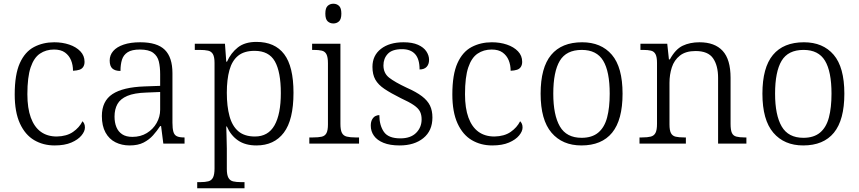

<svg xmlns="http://www.w3.org/2000/svg" viewBox="-20 -771 4613 1031"><path d="M273 10Q212 10 163.5 -18.5Q115 -47 87 -108Q59 -169 59 -264Q59 -371 86.5 -432Q114 -493 162.5 -518.5Q211 -544 271 -544Q315 -544 352 -531.5Q389 -519 411.5 -495.5Q434 -472 434 -439Q434 -423 427 -412Q420 -401 406.5 -396.5Q393 -392 372 -391Q372 -422 361.5 -447.5Q351 -473 329 -489Q307 -505 270 -505Q227 -505 194.5 -483Q162 -461 144.5 -409Q127 -357 127 -265Q127 -190 145.5 -139.5Q164 -89 199 -63.5Q234 -38 285 -38Q338 -39 372 -62.5Q406 -86 423 -120Q429 -114 432.5 -106Q436 -98 436 -86Q436 -66 417.5 -43.5Q399 -21 363 -5.5Q327 10 273 10Z M676 10Q634 10 600 -7Q566 -24 546.5 -59.5Q527 -95 527 -148Q527 -228 583.5 -265.5Q640 -303 757 -307L840 -310V-372Q840 -411 833 -440.5Q826 -470 802.5 -487.5Q779 -505 731 -505Q688 -505 665.5 -490.5Q643 -476 635 -450.5Q627 -425 627 -390Q598 -390 583.5 -403Q569 -416 569 -446Q569 -475 588 -497Q607 -519 644 -531.5Q681 -544 733 -544Q824 -544 865 -503.5Q906 -463 906 -378V-112Q906 -81 911 -63.5Q916 -46 929.5 -39.5Q943 -33 967 -33H971V0H857L845 -94H840Q823 -68 802 -44.5Q781 -21 751 -5.5Q721 10 676 10ZM691 -36Q735 -36 768.5 -56.5Q802 -77 821 -110.5Q840 -144 840 -182V-277L767 -274Q701 -272 663.5 -256Q626 -240 610.5 -212Q595 -184 595 -145Q595 -113 605 -88.5Q615 -64 636 -50Q657 -36 691 -36Z M1039 240V207H1056Q1082 207 1099 202.5Q1116 198 1124 182Q1132 166 1132 133V-433Q1132 -465 1123.5 -480Q1115 -495 1097.5 -499Q1080 -503 1052 -503H1026V-536H1188L1195 -440H1199Q1220 -487 1257.5 -516.5Q1295 -546 1357 -546Q1456 -546 1506 -480Q1556 -414 1556 -273Q1556 -127 1504 -58.5Q1452 10 1357 10Q1297 10 1258 -17Q1219 -44 1198 -92H1195Q1195 -70 1196.5 -39Q1198 -8 1198 26V136Q1198 168 1206.5 183.5Q1215 199 1232 203Q1249 207 1274 207H1293V240ZM1349 -38Q1420 -38 1454 -98Q1488 -158 1488 -271Q1488 -385 1456 -441.5Q1424 -498 1347 -498Q1291 -498 1258.5 -471.5Q1226 -445 1212 -394.5Q1198 -344 1198 -273Q1198 -200 1212.5 -147Q1227 -94 1260 -66Q1293 -38 1349 -38Z M1641 0V-33H1661Q1690 -33 1707.5 -37Q1725 -41 1733 -56Q1741 -71 1741 -103V-431Q1741 -464 1733 -479.5Q1725 -495 1708 -499Q1691 -503 1666 -503H1656V-536H1808V-106Q1808 -73 1816 -57.5Q1824 -42 1842 -37.5Q1860 -33 1888 -33H1908V0ZM1770 -645Q1752 -645 1739.5 -656.5Q1727 -668 1727 -698Q1727 -728 1739.5 -739.5Q1752 -751 1770 -751Q1788 -751 1800.5 -739.5Q1813 -728 1813 -698Q1813 -668 1800.5 -656.5Q1788 -645 1770 -645Z M2126 10Q2074 10 2039.5 -4Q2005 -18 1988 -42Q1971 -66 1971 -96Q1971 -117 1978.5 -130Q1986 -143 1996.5 -148Q2007 -153 2017 -153Q2017 -99 2041 -63.5Q2065 -28 2130 -28Q2185 -28 2214.5 -57.5Q2244 -87 2244 -130Q2244 -155 2235 -172.5Q2226 -190 2202 -206.5Q2178 -223 2132 -244Q2078 -271 2044.5 -293.5Q2011 -316 1995.5 -343.5Q1980 -371 1980 -412Q1980 -473 2025.5 -508.5Q2071 -544 2147 -544Q2194 -544 2224.5 -530.5Q2255 -517 2269.5 -495Q2284 -473 2284 -450Q2284 -426 2271 -412Q2258 -398 2233 -398Q2233 -454 2209 -480.5Q2185 -507 2139 -507Q2086 -507 2062.5 -482Q2039 -457 2039 -420Q2039 -378 2069.5 -354Q2100 -330 2164 -300Q2216 -277 2246 -254Q2276 -231 2289 -204Q2302 -177 2302 -140Q2302 -69 2253.5 -29.5Q2205 10 2126 10Z M2623 10Q2562 10 2513.5 -18.5Q2465 -47 2437 -108Q2409 -169 2409 -264Q2409 -371 2436.5 -432Q2464 -493 2512.5 -518.5Q2561 -544 2621 -544Q2665 -544 2702 -531.5Q2739 -519 2761.5 -495.5Q2784 -472 2784 -439Q2784 -423 2777 -412Q2770 -401 2756.5 -396.5Q2743 -392 2722 -391Q2722 -422 2711.5 -447.5Q2701 -473 2679 -489Q2657 -505 2620 -505Q2577 -505 2544.5 -483Q2512 -461 2494.5 -409Q2477 -357 2477 -265Q2477 -190 2495.5 -139.5Q2514 -89 2549 -63.5Q2584 -38 2635 -38Q2688 -39 2722 -62.5Q2756 -86 2773 -120Q2779 -114 2782.5 -106Q2786 -98 2786 -86Q2786 -66 2767.5 -43.5Q2749 -21 2713 -5.5Q2677 10 2623 10Z M3102 10Q3000 10 2941.5 -58.5Q2883 -127 2883 -268Q2883 -408 2939.5 -476Q2996 -544 3106 -544Q3208 -544 3265.5 -477Q3323 -410 3323 -268Q3323 -127 3267 -58.5Q3211 10 3102 10ZM3103 -31Q3159 -31 3192.5 -59Q3226 -87 3240 -140Q3254 -193 3254 -268Q3254 -387 3219 -445Q3184 -503 3104 -503Q3021 -503 2986 -444.5Q2951 -386 2951 -268Q2951 -153 2986.5 -92Q3022 -31 3103 -31Z M3414 0V-33H3428Q3457 -33 3474.5 -37.5Q3492 -42 3500 -57.5Q3508 -73 3508 -106V-433Q3508 -465 3500 -480Q3492 -495 3475.5 -499Q3459 -503 3434 -503H3419V-536H3563L3572 -452H3577Q3607 -507 3646 -525.5Q3685 -544 3736 -544Q3818 -544 3860.5 -498Q3903 -452 3903 -353V-106Q3903 -73 3910 -57.5Q3917 -42 3934 -37.5Q3951 -33 3978 -33H3988V0H3836V-353Q3836 -419 3809 -458Q3782 -497 3715 -497Q3662 -497 3631 -472.5Q3600 -448 3587.5 -409Q3575 -370 3575 -326V-103Q3575 -71 3583 -56Q3591 -41 3608.5 -37Q3626 -33 3653 -33H3663V0Z M4293 10Q4191 10 4132.5 -58.5Q4074 -127 4074 -268Q4074 -408 4130.5 -476Q4187 -544 4297 -544Q4399 -544 4456.5 -477Q4514 -410 4514 -268Q4514 -127 4458 -58.5Q4402 10 4293 10ZM4294 -31Q4350 -31 4383.5 -59Q4417 -87 4431 -140Q4445 -193 4445 -268Q4445 -387 4410 -445Q4375 -503 4295 -503Q4212 -503 4177 -444.5Q4142 -386 4142 -268Q4142 -153 4177.5 -92Q4213 -31 4294 -31Z"/></svg>

Font: Noto Rashi Hebrew Light
Style: Regular
Weight: 300
Version: Version 1.006